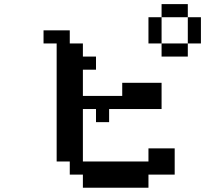

<svg xmlns="http://www.w3.org/2000/svg" viewBox="-20 -879 1040 915"><path d="M687.5 -671.9V-796.9H750V-859.4H875V-796.9H937.5V-671.9H875V-796.9H750V-671.9H875V-609.4H750V-671.9ZM187.5 -671.9V-734.4H312.5V-671.9H375V-609.4H437.5V-546.9H375V-421.9H562.5V-484.4H750V-359.4H500V-296.9H437.5V-359.4H375V-109.4H687.5V-171.9H812.5V-46.9H687.5V15.6H375V-46.9H312.5V-109.4H250V-671.9Z"/></svg>

Font: KH Dot Dougenzaka 16
Style: Regular
Weight: 400
Designer: Original version for X68000 by Keitarou Hiraki (http://hp.vector.co.jp/authors/VA000874/) / TrueType conversion by Homem
Version: Version 1.00.20150527